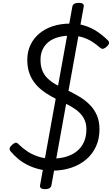

<svg xmlns="http://www.w3.org/2000/svg" viewBox="-20 -1181 788 1351"><path d="M345 20Q298 20 255.5 9.5Q213 -1 175.5 -19.5Q138 -38 107.5 -63.5Q77 -89 53 -118Q45 -130 48.5 -140Q52 -150 64 -161Q78 -174 88.5 -176.5Q99 -179 112 -165Q138 -139 171.5 -116.5Q205 -94 248.5 -79.5Q292 -65 345 -65Q400 -65 444.5 -78Q489 -91 521 -117Q553 -143 570.5 -181.5Q588 -220 588 -271Q588 -308 575.5 -336.5Q563 -365 540 -387.5Q517 -410 484 -429.5Q451 -449 410 -467Q373 -485 338 -504.5Q303 -524 273 -548Q243 -572 220.5 -602Q198 -632 185 -671Q172 -710 172 -760Q172 -817 194 -864Q216 -911 256.5 -945Q297 -979 352.5 -997Q408 -1015 476 -1015Q532 -1015 579.5 -999.5Q627 -984 666.5 -957Q706 -930 738 -898Q749 -888 747 -876.5Q745 -865 732 -854Q720 -842 708.5 -838.5Q697 -835 686 -844Q659 -868 628.5 -887.5Q598 -907 561 -918.5Q524 -930 476 -930Q428 -930 389 -919Q350 -908 322.5 -886.5Q295 -865 280 -833Q265 -801 265 -760Q265 -719 276.5 -688Q288 -657 311.5 -633Q335 -609 369 -589Q403 -569 447 -549Q495 -527 537.5 -501.5Q580 -476 612 -443.5Q644 -411 662 -369Q680 -327 680 -271Q680 -204 655.5 -150.5Q631 -97 586.5 -59Q542 -21 480.5 -0.5Q419 20 345 20ZM297 150Q257 150 262 122L489 -1134Q494 -1161 534 -1161Q574 -1161 569 -1134L342 122Q337 150 297 150Z"/></svg>

Font: Playwrite ZA
Style: Regular
Weight: 400
Designer: Veronika Burian, José Scaglione
Foundry: TypeTogether
Version: Version 1.002